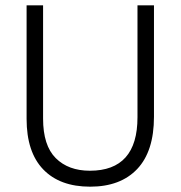

<svg xmlns="http://www.w3.org/2000/svg" viewBox="-20 -694 679 722"><path d="M559 -255Q559 -125 496 -58.5Q433 8 319 8Q205 8 142.5 -57Q80 -122 80 -247V-674H142V-248Q142 -147 189.5 -99.5Q237 -52 318 -52Q497 -52 497 -253V-674H559Z"/></svg>

Font: Hind Mysuru Light
Style: Regular
Weight: 300
Designer: Manushi Parikh, Hitesh Malaviya
Foundry: Indian Type Foundry
Version: Version 0.703;PS 1.0;hotconv 1.0.86;makeotf.lib2.5.63406